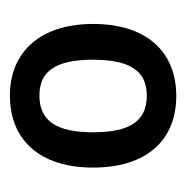

<svg xmlns="http://www.w3.org/2000/svg" viewBox="-14 -748 384 397"><g transform="rotate(90 178.5 -550.0)"><path d="M327 -550C327 -662 269 -722 179 -722C87 -722 30 -660 30 -550C30 -440 89 -378 178 -378C271 -378 327 -441 327 -550ZM104 -550C104 -626 127 -661 178 -661C231 -661 254 -626 254 -550C254 -475 231 -439 178 -439C126 -439 104 -475 104 -550Z"/></g></svg>

Font: Noto Sans Myanmar UI SemiCondensed Medium
Style: Regular
Weight: 500
Width: 4
Designer: Monotype Design Team
Foundry: Monotype Imaging Inc.
Version: Version 2.103